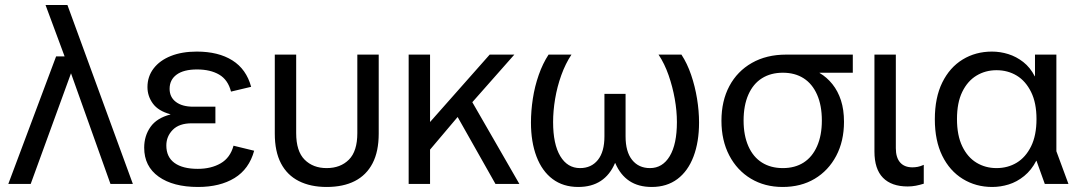

<svg xmlns="http://www.w3.org/2000/svg" viewBox="-20 -731 4291 763"><path d="M419 0 251 -471 243 -490 161 -711H248L508 0ZM13 0 203 -507H289V-453H267L102 0Z M767 12Q668 12 610.5 -29Q553 -70 553 -144Q553 -191 578 -226.5Q603 -262 657 -276V-277Q609 -290 587.5 -319.5Q566 -349 566 -385Q566 -427 590.5 -459Q615 -491 659 -508.5Q703 -526 762 -526Q848 -526 903.5 -491Q959 -456 978 -386L898 -367Q886 -414 851 -434.5Q816 -455 763 -455Q710 -455 682 -434.5Q654 -414 654 -378Q654 -345 679 -326Q704 -307 748 -307H836V-241H742Q692 -241 666.5 -215Q641 -189 641 -153Q641 -107 673.5 -83.5Q706 -60 766 -60Q819 -60 857 -82Q895 -104 908 -152L990 -132Q970 -59 912 -23.5Q854 12 767 12Z M1278 12Q1214 12 1167.5 -11.5Q1121 -35 1096.5 -82Q1072 -129 1072 -200V-514H1157V-202Q1157 -130 1190.5 -96.5Q1224 -63 1278 -63Q1333 -63 1366.5 -96.5Q1400 -130 1400 -202V-514H1485V-200Q1485 -129 1460.5 -82Q1436 -35 1390 -11.5Q1344 12 1278 12Z M1654 -95V-245H1688L1926 -514H2024L1835 -300L1818 -289ZM1604 0V-514H1689V0ZM1949 0 1780 -299 1835 -363 2044 0Z M2278 12Q2218 12 2176 -19.5Q2134 -51 2112 -109Q2090 -167 2090 -244Q2090 -290 2097.5 -339Q2105 -388 2121 -433.5Q2137 -479 2160 -514H2251Q2227 -478 2210.5 -432Q2194 -386 2186 -338Q2178 -290 2178 -246Q2178 -158 2206.5 -110.5Q2235 -63 2285 -63Q2330 -63 2356 -95.5Q2382 -128 2382 -189V-358H2466V-189Q2466 -128 2492 -95.5Q2518 -63 2563 -63Q2613 -63 2641.5 -110.5Q2670 -158 2670 -246Q2670 -290 2661.5 -338Q2653 -386 2637 -432Q2621 -478 2597 -514H2688Q2711 -479 2726.5 -433.5Q2742 -388 2750 -339Q2758 -290 2758 -244Q2758 -167 2736 -109Q2714 -51 2672 -19.5Q2630 12 2570 12Q2517 12 2481 -12Q2445 -36 2425 -83H2424Q2404 -36 2367.5 -12Q2331 12 2278 12Z M3090 12Q3019 12 2964 -21Q2909 -54 2878 -113.5Q2847 -173 2847 -251Q2847 -330 2878.5 -389Q2910 -448 2968 -481Q3026 -514 3104 -514H3369V-442H3237V-441Q3266 -424 3288 -396.5Q3310 -369 3322 -332Q3334 -295 3334 -247Q3334 -170 3303 -111.5Q3272 -53 3217.5 -20.5Q3163 12 3090 12ZM3091 -63Q3139 -63 3173.5 -85Q3208 -107 3227 -150Q3246 -193 3246 -252Q3246 -312 3227 -355Q3208 -398 3173.5 -420Q3139 -442 3091 -442Q3043 -442 3008 -420Q2973 -398 2954 -355Q2935 -312 2935 -252Q2935 -193 2954 -150Q2973 -107 3008 -85Q3043 -63 3091 -63Z M3587 10Q3523 10 3489 -24.5Q3455 -59 3455 -129V-514H3540V-142Q3540 -105 3557 -85.5Q3574 -66 3606 -66Q3616 -66 3627 -68Q3638 -70 3651 -76V-1Q3635 4 3619.5 7Q3604 10 3587 10Z M3923 12Q3858 12 3806 -20Q3754 -52 3724.5 -112Q3695 -172 3695 -257Q3695 -343 3724.5 -403Q3754 -463 3805.5 -494.5Q3857 -526 3922 -526Q3955 -526 3987 -516Q4019 -506 4046.5 -484.5Q4074 -463 4092 -428H4093V-514H4178V-130L4226 0H4132L4099 -92H4098Q4079 -55 4050 -31.5Q4021 -8 3988.5 2Q3956 12 3923 12ZM3940 -63Q3985 -63 4020.5 -84.5Q4056 -106 4077.5 -149.5Q4099 -193 4099 -258Q4099 -322 4077.5 -365.5Q4056 -409 4020.5 -430.5Q3985 -452 3940 -452Q3896 -452 3860.5 -430.5Q3825 -409 3804 -366Q3783 -323 3783 -258Q3783 -193 3804 -149.5Q3825 -106 3860.5 -84.5Q3896 -63 3940 -63Z"/></svg>

Font: TikTok Sans 24pt
Style: Regular
Weight: 400
Version: Version 4.000